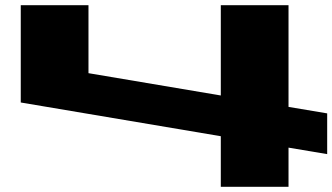

<svg xmlns="http://www.w3.org/2000/svg" viewBox="-20 -720 1281 740"><path d="M60 -325V-700H321V-438L831 -352V-700H1092V-308L1241 -283V-126L1092 -151V0H831V-195Z"/></svg>

Font: Stalin One
Style: Regular
Weight: 400
Designer: Jovanny Lemonad
Foundry: Alexey Maslov, Jovanny Lemonad
Version: Version 3.002; ttfautohint (v0.91) -l 8 -r 50 -G 200 -x 0 -w